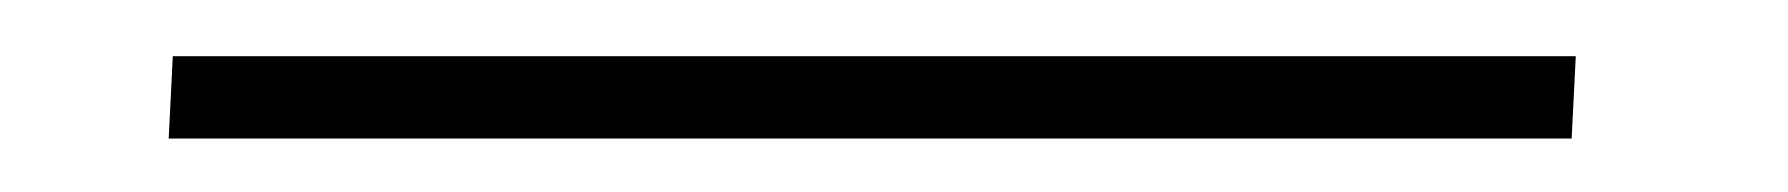

<svg xmlns="http://www.w3.org/2000/svg" viewBox="-20 -50 652 70"><path d="M41.5 0.5 43 -29.5H554.5L553 0.5Z"/></svg>

Font: Karla ExtraLight
Style: Italic
Weight: 250
Italic angle: -8°
Designer: Jonathan Pinhorn
Version: Version 2.004;gftools[0.9.33]